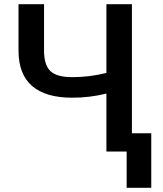

<svg xmlns="http://www.w3.org/2000/svg" viewBox="-20 -731 787 926"><path d="M69.3 0ZM616.2 -710.9V0H493.2V-279.8Q414.1 -259.8 328.1 -259.8Q200.7 -259.8 135.3 -315.9Q69.8 -372.1 69.3 -485.4V-710.9H192.4V-484.4Q192.9 -416.5 223.6 -387.7Q254.4 -358.9 328.1 -358.9Q413.1 -358.9 493.2 -379.4V-710.9ZM709.5 174.8H590.8V-88.4H709.5Z"/></svg>

Font: Roboto-o Medium
Style: Regular
Weight: 500
Designer: Google
Version: Version 2.134; 2016; ttfautohint (v1.6)